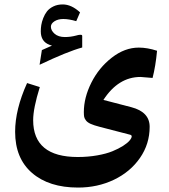

<svg xmlns="http://www.w3.org/2000/svg" viewBox="-20 -597 760 862"><path d="M157.7 -306.2 168 -372.1 202.1 -387.2 213.4 -392.1 201.7 -396Q163.1 -410.6 163.1 -456.5Q163.1 -470.2 165.3 -484.4Q167.5 -498.5 174.1 -515.6Q180.7 -532.7 190.9 -545.9Q201.2 -559.1 219.5 -568.1Q237.8 -577.1 261.7 -577.1Q300.8 -577.1 339.4 -541.5L322.3 -502Q289.1 -511.7 264.2 -511.7Q240.7 -511.7 224.6 -501.5Q208.5 -491.2 208.5 -477.1Q208.5 -460 225.3 -445.3Q242.2 -430.7 271.5 -430.7Q296.9 -430.7 322.3 -437.5Q326.7 -439 331.5 -439.9Q336.4 -440.9 340.3 -440.9Q345.2 -440.9 347.2 -439.7Q349.1 -438.5 349.1 -435.1V-383.8Q282.7 -365.7 157.7 -306.2ZM610.8 -251.5Q511.2 -251.5 444.3 -148.4L569.8 -115.7Q651.9 -94.2 651.9 -27.8Q651.9 49.3 608.4 112.1Q564.9 174.8 491.5 210Q418 245.1 330.6 245.1Q199.7 245.1 123.8 179.4Q47.9 113.8 47.9 -5.4Q47.9 -105.5 101.6 -224.1L158.7 -206.1Q128.9 -110.4 128.9 -57.6Q128.9 107.9 329.1 107.9Q375 107.9 416.3 100.6Q457.5 93.3 484.9 82Q512.2 70.8 532.5 57.9Q552.7 44.9 562 33.7Q571.3 22.5 571.3 15.1Q571.3 9.8 564 7.8L426.8 -27.8Q401.9 -34.2 387.2 -40.8Q372.6 -47.4 366 -56.2Q359.4 -64.9 357.9 -72.3Q356.4 -79.6 356.4 -93.8Q356.4 -158.7 390.1 -225.8Q423.8 -293 481.9 -338.1Q540 -383.3 603 -383.3Q641.6 -383.3 685.1 -369.1Q678.7 -300.3 665 -247.1Q616.7 -251.5 610.8 -251.5Z"/></svg>

Font: Sahel SemiBold FD
Style: SemiBold-FD
Weight: 600
Foundry: Saber Rastikerdar (saber.rastikerdar@gmail.com)
Version: Version 3.3.0